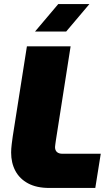

<svg xmlns="http://www.w3.org/2000/svg" viewBox="-20 -929 546 949"><path d="M223 0Q161 0 119 -22.5Q77 -45 56 -84.5Q35 -124 35 -175Q35 -193 38 -217.5Q41 -242 43 -255L113 -700H329L256 -234Q255 -224 253.5 -216Q252 -208 252 -202Q252 -186 261.5 -177.5Q271 -169 289 -169H478L451 0ZM153 -773 268 -909H422L307 -773Z"/></svg>

Font: MuseoModerno Black
Style: Italic
Weight: 900
Italic angle: -9°
Designer: Pablo Cosgaya, Héctor Gatti, Marcela Romero, and the Authors of The MuseoModerno Project.
Foundry: Omnibus-Type Team
Version: Version 1.003